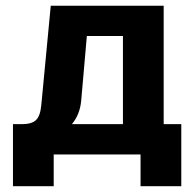

<svg xmlns="http://www.w3.org/2000/svg" viewBox="-20 -535 673 665"><path d="M155.8 -515.1H546.9V-105H607.9V109.9H466.8V0H166V109.9H24.9V-105H56.2Q89.8 -105 104.7 -119.1Q119.6 -133.3 123 -170.9ZM261.2 -186Q256.8 -138.2 229 -105H405.8V-410.2H280.8Z"/></svg>

Font: LT Superior
Style: Bold
Weight: 400
Designer: Daniel Lyons
Foundry: LyonsType
Version: Version 1.000